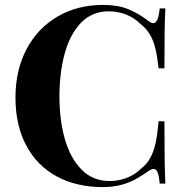

<svg xmlns="http://www.w3.org/2000/svg" viewBox="-20 -742 746 776"><path d="M580.1 -657.2Q590.8 -648.4 599.6 -648.4Q619.6 -648.4 625.5 -708H648.4Q644.5 -639.6 644.5 -465.8H621.1Q615.2 -516.1 607.7 -547.4Q600.1 -578.6 585.7 -602.8Q571.3 -627 545.9 -647Q521.5 -670.9 488.5 -683.6Q455.6 -696.3 419.4 -696.3Q351.1 -696.3 306.4 -648.9Q261.7 -601.6 241 -523.7Q220.2 -445.8 220.2 -352.1Q220.2 -258.3 241.9 -180.9Q263.7 -103.5 309.3 -56.9Q355 -10.3 423.3 -10.3Q457.5 -10.3 491 -22.7Q524.4 -35.2 547.9 -58.6Q573.2 -78.1 587.4 -104Q601.6 -129.9 608.9 -164.1Q616.2 -198.2 621.1 -252H644.5Q644.5 -70.8 648.4 0H625.5Q622.6 -31.2 616.9 -45.2Q611.3 -59.1 601.1 -59.1Q592.8 -59.1 580.1 -50.8Q550.8 -29.8 525.6 -16.4Q500.5 -2.9 468.3 5.6Q436 14.2 395.5 14.2Q289.6 14.2 209.7 -28.8Q129.9 -71.8 86.2 -153.6Q42.5 -235.4 42.5 -348.1Q42.5 -458.5 87.4 -543.5Q132.3 -628.4 212.9 -675.3Q293.5 -722.2 396.5 -722.2Q456.1 -722.2 498 -705.1Q540 -688 580.1 -657.2Z"/></svg>

Font: TypoPRO Playfair Display
Style: Bold
Weight: 700
Designer: Claus Eggers Sørensen
Foundry: Claus Eggers Sørensen
Version: Version 1.004;PS 001.004;hotconv 1.0.70;makeotf.lib2.5.58329